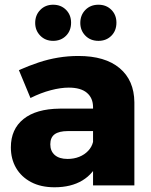

<svg xmlns="http://www.w3.org/2000/svg" viewBox="-20 -785 641 813"><path d="M268 -230Q230 -230 211.5 -216.5Q193 -203 193 -174Q193 -145 212 -128.5Q231 -112 266 -112Q293 -112 315.5 -121Q338 -130 353.5 -146.5Q369 -163 374 -184L399 -105Q377 -50 329 -21Q281 8 211 8Q153 8 111.5 -14Q70 -36 48 -74Q26 -112 26 -161Q26 -238 79.5 -281Q133 -324 233 -325H391V-230ZM374 -331Q374 -370 348 -392Q322 -414 271 -414Q237 -414 195 -403Q153 -392 109 -370L60 -488Q103 -507 143.5 -520.5Q184 -534 226 -541Q268 -548 312 -548Q425 -548 486.5 -496.5Q548 -445 549 -352V0H374ZM205 -765Q238 -765 259.5 -743.5Q281 -722 281 -689Q281 -655 259.5 -633.5Q238 -612 205 -612Q172 -612 150.5 -634Q129 -656 129 -688Q129 -721 150.5 -743Q172 -765 205 -765ZM397 -765Q430 -765 451.5 -743.5Q473 -722 473 -689Q473 -655 451.5 -633.5Q430 -612 397 -612Q363 -612 341.5 -634Q320 -656 320 -688Q320 -721 341.5 -743Q363 -765 397 -765Z"/></svg>

Font: Alexandria
Style: Bold
Weight: 700
Designer: Mohamed Gaber
Foundry: Kief Type Foundry
Version: Version 5.100